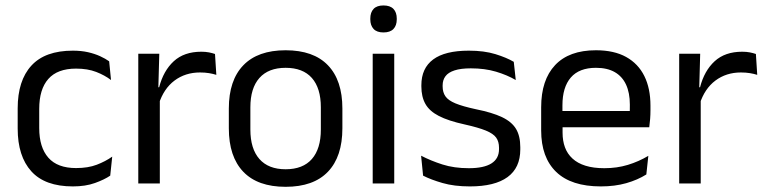

<svg xmlns="http://www.w3.org/2000/svg" viewBox="-20 -690 2881 722"><path d="M254 11Q149 11 97.8 -45.8Q46.5 -102.5 46.5 -206.5V-282.5Q46.5 -387 98 -443.2Q149.5 -499.5 254 -499.5Q285 -499.5 310.5 -493.8Q336 -488 356.2 -478.8Q376.5 -469.5 390.5 -459.5L397.5 -389Q374 -407 341.8 -419.5Q309.5 -432 266 -432Q196 -432 161.8 -393.2Q127.5 -354.5 127.5 -280.5V-208.5Q127.5 -136 161.8 -97Q196 -58 266 -58Q311 -58 343.8 -70.5Q376.5 -83 402 -101L394.5 -29.5Q372.5 -14.5 337 -1.8Q301.5 11 254 11Z M577 -298.5 558.5 -361 578.5 -362Q594.5 -424 633.5 -459.8Q672.5 -495.5 737 -495.5Q753 -495.5 765.8 -493Q778.5 -490.5 788.5 -487L793.5 -408.5Q781 -412.5 765.8 -415Q750.5 -417.5 732 -417.5Q677 -417.5 636.2 -387Q595.5 -356.5 577 -298.5ZM500 0V-488H579L575 -344L581 -338V0Z M1054 12.5Q949 12.5 894.8 -44.2Q840.5 -101 840.5 -207.5V-282Q840.5 -388 895 -444.5Q949.5 -501 1054 -501Q1159 -501 1213.2 -444.5Q1267.5 -388 1267.5 -282V-207.5Q1267.5 -101 1213.2 -44.2Q1159 12.5 1054 12.5ZM1054 -53.5Q1119 -53.5 1152.8 -92Q1186.5 -130.5 1186.5 -203V-286.5Q1186.5 -358.5 1152.8 -396.8Q1119 -435 1054 -435Q989.5 -435 955.5 -396.8Q921.5 -358.5 921.5 -286.5V-203Q921.5 -130.5 955.5 -92Q989.5 -53.5 1054 -53.5Z M1381.5 0V-488H1462.5V0ZM1422 -568Q1397 -568 1384.8 -581.2Q1372.5 -594.5 1372.5 -617.5V-620Q1372.5 -643.5 1384.8 -656.5Q1397 -669.5 1422 -669.5Q1447 -669.5 1459.5 -656.5Q1472 -643.5 1472 -620V-617.5Q1472 -594 1459.5 -581Q1447 -568 1422 -568Z M1747 11Q1688 11 1644 -1.8Q1600 -14.5 1571 -29.5L1563.5 -104.5Q1600 -85.5 1643.8 -71.5Q1687.5 -57.5 1743 -57.5Q1799.5 -57.5 1828 -75.5Q1856.5 -93.5 1856.5 -129V-134.5Q1856.5 -157.5 1845.8 -172.5Q1835 -187.5 1807 -199Q1779 -210.5 1727.5 -222Q1666 -235.5 1630.5 -253.8Q1595 -272 1579.8 -299Q1564.5 -326 1564.5 -365V-369.5Q1564.5 -433.5 1609 -466.5Q1653.5 -499.5 1743 -499.5Q1800.5 -499.5 1842.8 -486.5Q1885 -473.5 1912 -457.5L1919.5 -389Q1887 -408 1845 -420.5Q1803 -433 1750.5 -433Q1712.5 -433 1689 -425.2Q1665.5 -417.5 1655 -403.2Q1644.5 -389 1644.5 -369V-365Q1644.5 -343 1655 -327.8Q1665.5 -312.5 1692.8 -301.2Q1720 -290 1768.5 -279.5Q1831 -267 1867.8 -249.5Q1904.5 -232 1920.5 -205.2Q1936.5 -178.5 1936.5 -136.5V-128Q1936.5 -59 1888.5 -24Q1840.5 11 1747 11Z M2239.5 11Q2128 11 2071.5 -43.5Q2015 -98 2015 -199.5V-286.5Q2015 -389.5 2067.5 -445.2Q2120 -501 2221 -501Q2289 -501 2334.5 -475.8Q2380 -450.5 2403 -404Q2426 -357.5 2426 -293V-275Q2426 -259 2424.8 -243Q2423.5 -227 2421.5 -211.5H2347Q2348 -235.5 2348.2 -257Q2348.5 -278.5 2348.5 -296.5Q2348.5 -341 2334.2 -371.8Q2320 -402.5 2291.8 -418.8Q2263.5 -435 2221 -435Q2158 -435 2126.5 -398.5Q2095 -362 2095 -294V-247.5L2095.5 -237.5V-191Q2095.5 -160.5 2104.5 -136Q2113.5 -111.5 2132.8 -93.8Q2152 -76 2181.8 -66.8Q2211.5 -57.5 2252.5 -57.5Q2300 -57.5 2341 -70Q2382 -82.5 2418 -104L2410.5 -34Q2378 -13.5 2335 -1.2Q2292 11 2239.5 11ZM2057.5 -211.5V-272.5H2404.5V-211.5Z M2611 -298.5 2592.5 -361 2612.5 -362Q2628.5 -424 2667.5 -459.8Q2706.5 -495.5 2771 -495.5Q2787 -495.5 2799.8 -493Q2812.5 -490.5 2822.5 -487L2827.5 -408.5Q2815 -412.5 2799.8 -415Q2784.5 -417.5 2766 -417.5Q2711 -417.5 2670.2 -387Q2629.5 -356.5 2611 -298.5ZM2534 0V-488H2613L2609 -344L2615 -338V0Z"/></svg>

Font: Anek Tamil
Style: Regular
Weight: 400
Designer: Aadarsh Rajan (Tamil), Yesha Goshar (Latin)
Foundry: Ek Type
Version: Version 1.003